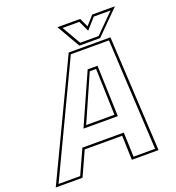

<svg xmlns="http://www.w3.org/2000/svg" viewBox="-198 -978 1004 1098"><g transform="rotate(-20 304.0 -429.0)"><path d="M-47 0 286.5 -700H540.5L578.5 0H416L411 -148H183L116 0ZM-25 -13.5H106.5L174 -162H426L431.5 -13.5H562.5L526.5 -686.5H294.5ZM217 -262 355.5 -572.5H415.5L426 -262ZM238.5 -276H410.5L401.5 -558H363ZM357.5 -716 275.5 -858H414L439 -804L487 -858H625.5L483.5 -716ZM367.5 -730H479.5L593.5 -844H491.5L434 -779L403.5 -844H301.5Z"/></g></svg>

Font: Tourney Thin Thin
Style: Italic
Weight: 250
Italic angle: -12°
Version: Version 1.015